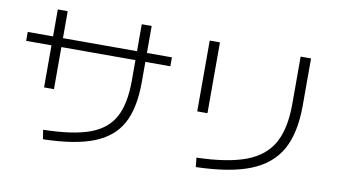

<svg xmlns="http://www.w3.org/2000/svg" viewBox="-76 -939 2028 1137"><g transform="rotate(10 937.5 -370.5)"><path d="M692.4 -420.9V-543H247.1V-290H187.5V-543H35.2V-596.7H187.5V-758.8H247.1V-596.7H692.4V-758.8H752V-596.7H902.3V-543H752V-420.9Q752 -264.6 701.4 -171.9Q650.9 -79.1 538.3 -34.9Q425.8 9.3 234.4 13.7L225.6 -42Q404.3 -45.4 504.6 -82.3Q605 -119.1 648.7 -199.5Q692.4 -279.8 692.4 -420.9Z M1652.3 -449.2V-733.4H1714.8V-450.2Q1714.8 -284.7 1658.7 -184.3Q1602.5 -84 1480.5 -35.4Q1358.4 13.2 1154.3 18.6L1148.4 -37.1Q1336.9 -42.5 1446 -84.2Q1555.2 -126 1603.8 -213.4Q1652.3 -300.8 1652.3 -449.2ZM1105.5 -733.4H1167V-307.6H1105.5Z"/></g></svg>

Font: Pretendard Light
Style: Regular
Weight: 300
Designer: Base glyphs from Inter by Rasmus Andersson; Hangeul glyphs from Noto Sans CJK(Source Han Sans) by Jang Soo-young and Kan
Foundry: Kil Hyung-jin
Version: Version 1.309